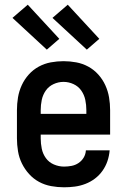

<svg xmlns="http://www.w3.org/2000/svg" viewBox="-20 -788 540 816"><path d="M252 8Q225 8 197.5 3Q170 -2 146 -15Q122 -28 103.5 -48.5Q85 -69 73 -93.5Q61 -118 56.5 -145.5Q52 -173 52 -200V-320Q52 -347 56.5 -374Q61 -401 72.5 -426Q84 -451 102.5 -471.5Q121 -492 145 -505Q169 -518 196 -523Q223 -528 250 -528Q277 -528 304 -523Q331 -518 355 -505Q379 -492 397.5 -471.5Q416 -451 427.5 -426Q439 -401 443.5 -374Q448 -347 448 -320V-216H153V-200Q153 -178 157.5 -156Q162 -134 175 -116Q188 -98 209 -89Q230 -80 252 -80Q268 -80 284 -83Q300 -86 313.5 -95Q327 -104 335.5 -118Q344 -132 345 -149H446Q444 -125 436.5 -103Q429 -81 415.5 -62Q402 -43 383.5 -29Q365 -15 343 -6.5Q321 2 298 5Q275 8 252 8ZM347 -304V-320Q347 -342 342.5 -363.5Q338 -385 325.5 -403Q313 -421 292.5 -430.5Q272 -440 250 -440Q228 -440 207.5 -430.5Q187 -421 174.5 -403Q162 -385 157.5 -363.5Q153 -342 153 -320V-304ZM349 -577 203 -712 268 -768 402 -623ZM179 -577 33 -712 98 -768 232 -623Z"/></svg>

Font: Iosevka Custom Semibold
Style: Regular
Weight: 600
Designer: Belleve Invis
Foundry: Belleve Invis
Version: Version 27.0.2; ttfautohint (v1.8.4)